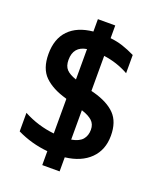

<svg xmlns="http://www.w3.org/2000/svg" viewBox="-154 -856 884 1050"><g transform="rotate(20 287.5 -331.0)"><path d="M320 14V96H219V15Q124 6 40 -35V-143Q124 -98 219 -88V-289L215 -291Q133 -314 88 -358Q43 -402 43 -487Q43 -576 92 -626.5Q141 -677 232 -686V-758H333V-684Q371 -680 405 -669Q439 -658 478 -639V-533Q410 -571 333 -581V-377L349 -373Q433 -350 475 -306.5Q517 -263 517 -183Q517 -100 465 -48.5Q413 3 320 14ZM232 -407V-584Q157 -572 157 -494Q157 -458 175 -439Q193 -420 232 -407ZM320 -260V-89Q365 -97 384 -119.5Q403 -142 403 -176Q403 -209 382 -228Q361 -247 320 -260Z"/></g></svg>

Font: Biryani SemiBold
Style: Regular
Weight: 600
Designer: Dan Reynolds and Mathieu Réguer
Foundry: Dan Reynolds and Mathieu Réguer
Version: Version 1.004; ttfautohint (v1.1) -l 5 -r 5 -G 72 -x 0 -D la